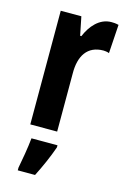

<svg xmlns="http://www.w3.org/2000/svg" viewBox="-119 -613 592 891"><g transform="rotate(15 177.0 -167.5)"><path d="M302 -556C245 -556 205 -508 184 -457H178L160 -546H61V0H190V-279C189 -364 224 -419 301 -419C304 -419 320 -418 328 -414L337 -552C321 -556 310 -556 302 -556ZM208 71V61H83C79 104 67 173 60 208V221H143C167 174 191 120 208 71Z"/></g></svg>

Font: Noto Sans Gurmukhi ExtraCondensed
Style: Bold
Weight: 700
Width: 2
Designer: Jelle Bosma - Monotype Design Team
Foundry: Monotype Imaging Inc.
Version: Version 2.004